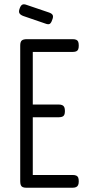

<svg xmlns="http://www.w3.org/2000/svg" viewBox="-20 -871 435 902"><path d="M104 11Q93 11 86.5 8Q80 5 77.5 -2Q75 -9 75 -20V-657Q75 -674 82 -680.5Q89 -687 107 -687H321Q332 -687 338.5 -684Q345 -681 347.5 -674.5Q350 -668 350 -656Q350 -645 347 -638.5Q344 -632 337.5 -629.5Q331 -627 320 -627H134V-380H255Q266 -380 272.5 -377Q279 -374 282 -367.5Q285 -361 285 -349Q285 -338 282 -331.5Q279 -325 272 -322.5Q265 -320 253 -320H134V-49H321Q332 -49 338.5 -46Q345 -43 347.5 -36.5Q350 -30 350 -19Q350 -8 347 -1.5Q344 5 337.5 8Q331 11 320 11ZM191 -761 89 -796Q76 -801 71.5 -808.5Q67 -816 72 -830Q77 -845 84.5 -849Q92 -853 105 -848L211 -812Q225 -807 228 -799Q231 -791 225 -777Q220 -762 213 -758.5Q206 -755 191 -761Z"/></svg>

Font: Fredoka Condensed Light
Style: Regular
Weight: 300
Width: 3
Designer: Ben Nathan
Foundry: Milena B. Brandão, Ben Nathan
Version: Version 2.001